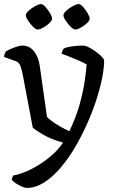

<svg xmlns="http://www.w3.org/2000/svg" viewBox="-32 -724 567 944"><path d="M99 200Q91 200 76 193.5Q61 187 47 178Q33 169 26 160Q27 152 29.5 146.5Q32 141 33 139Q76 131 123 107Q170 83 211.5 49Q253 15 278 -23Q219 -39 178.5 -63Q138 -87 129 -97L80 -356Q76 -377 69.5 -397Q63 -417 44 -424L-12 -444Q-11 -455 -7.5 -462.5Q-4 -470 -2 -472Q13 -481 38.5 -490.5Q64 -500 77 -500Q113 -500 135 -472Q157 -444 163 -403L199 -149Q204 -143 221 -130Q238 -117 261.5 -103.5Q285 -90 309 -79Q342 -147 359.5 -210.5Q377 -274 384.5 -325Q392 -376 394 -407Q380 -416 355 -426.5Q330 -437 306.5 -446.5Q283 -456 271 -460Q272 -469 275.5 -475.5Q279 -482 281 -485Q294 -492 321.5 -496Q349 -500 375 -500Q388 -500 405.5 -491Q423 -482 440 -469.5Q457 -457 468.5 -445Q480 -433 480 -427Q480 -390 470 -339.5Q460 -289 441 -231Q422 -173 396 -115Q369 -54 335.5 2.5Q302 59 263.5 103.5Q225 148 183.5 174Q142 200 99 200ZM338 -579Q329 -579 315.5 -592.5Q302 -606 291 -622.5Q280 -639 280 -649Q280 -659 294.5 -672Q309 -685 327 -694.5Q345 -704 354 -704Q364 -704 376.5 -690Q389 -676 399 -659Q409 -642 409 -632Q409 -623 396 -610.5Q383 -598 366 -588.5Q349 -579 338 -579ZM153 -579Q144 -579 130.5 -592.5Q117 -606 106 -622.5Q95 -639 95 -649Q95 -659 109.5 -672Q124 -685 142 -694.5Q160 -704 169 -704Q179 -704 191.5 -690Q204 -676 214 -659Q224 -642 224 -632Q224 -623 211 -610.5Q198 -598 181 -588.5Q164 -579 153 -579Z"/></svg>

Font: Texturina 72pt Medium
Style: Regular
Weight: 500
Designer: Guillermo Torres Carreño
Foundry: Omnibus-Type
Version: Version 1.002; ttfautohint (v1.8.3)